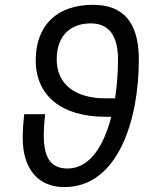

<svg xmlns="http://www.w3.org/2000/svg" viewBox="-20 -762 626 792"><path d="M245.6 9.8C466.8 9.8 552.7 -266.6 552.7 -516.6C552.7 -667.5 490.2 -742.2 363.8 -742.2C214.8 -742.2 127.4 -657.2 127.4 -513.2C127.4 -367.2 233.9 -280.3 415 -280.3H439C408.2 -161.1 351.1 -66.9 258.8 -66.9C191.9 -66.9 160.6 -108.4 160.6 -202.6C160.6 -232.4 163.1 -261.7 166 -291H80.1C76.2 -257.3 73.7 -225.1 73.7 -192.9C73.7 -65.4 137.2 9.8 245.6 9.8ZM454.6 -356.4H415C288.1 -356.4 213.9 -416 213.9 -517.1C213.9 -610.4 266.1 -665.5 354.5 -665.5C428.2 -665.5 466.8 -616.2 466.8 -516.6C466.8 -464.8 462.9 -409.7 454.6 -356.4Z"/></svg>

Font: Cascadia Mono SemiLight
Style: Italic
Weight: 350
Italic angle: -10°
Monospace: yes
Designer: Aaron Bell
Foundry: Saja Typeworks
Version: Version 2404.023